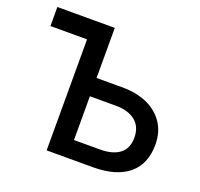

<svg xmlns="http://www.w3.org/2000/svg" viewBox="-122 -836 1010 971"><g transform="rotate(20 383.0 -350.0)"><path d="M224 -597.5H27V-700H336ZM224 0V-700H336V-430.5H477Q551.5 -430.5 608.8 -404.8Q666 -379 698.5 -330.8Q731 -282.5 731 -214.5Q731 -162.5 714.2 -122.5Q697.5 -82.5 664.5 -55.2Q631.5 -28 584 -14Q536.5 0 474.5 0ZM336 -96.5H476Q544 -96.5 581.5 -125Q619 -153.5 619 -212Q619 -270 580.8 -301Q542.5 -332 477 -332H336Z"/></g></svg>

Font: Geologica Roman
Style: Regular
Weight: 400
Designer: Sindre Bremnes, Frode Helland
Foundry: Monokrom Skriftforlag AS
Version: Version 1.010;gftools[0.9.28]